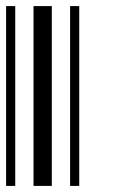

<svg xmlns="http://www.w3.org/2000/svg" viewBox="-20 -610 370 630"><path d="M0 0V-590H30V0ZM90 0V-590H150V0ZM210 0V-590H240V0Z"/></svg>

Font: Libre Barcode 128
Style: Regular
Weight: 400
Version: Version 1.005; ttfautohint (v1.8.3)